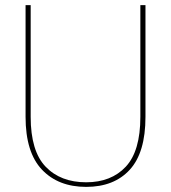

<svg xmlns="http://www.w3.org/2000/svg" viewBox="-20 -724 669 751"><path d="M80 -267V-704H100V-267Q100 -133 158.5 -72Q217 -11 317 -11Q415 -11 472 -72Q529 -133 529 -267V-704H549V-267Q549 -127 487.5 -60Q426 7 317 7Q208 7 144 -60.5Q80 -128 80 -267Z"/></svg>

Font: Poppins Thin
Style: Regular
Weight: 250
Designer: Ninad Kale (Devanagari), Jonny Pinhorn (Latin)
Foundry: Indian Type Foundry
Version: Version 3.200;PS 1.000;hotconv 16.6.54;makeotf.lib2.5.65590